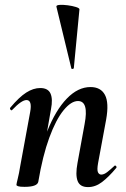

<svg xmlns="http://www.w3.org/2000/svg" viewBox="-20 -754 515 783"><path d="M339 9Q306 9 296.5 -16Q287 -41 296 -89L325 -248Q343 -342 298 -342Q270 -342 239 -304Q208 -266 181 -192.5Q154 -119 136 -12L118 -13Q138 -132 172.5 -218.5Q207 -305 252.5 -352Q298 -399 349 -399Q391 -399 408 -367Q425 -335 413 -267L380 -89Q375 -61 379.5 -51.5Q384 -42 393 -42Q404 -42 417 -52Q430 -62 446 -77Q449 -81 453 -77Q457 -73 454 -69Q423 -32 396 -11.5Q369 9 339 9ZM80 8Q61 8 54 5.5Q47 3 47 0Q47 -4 52.5 -26Q58 -48 62 -74L103 -297Q112 -346 88 -346Q78 -346 63.5 -336Q49 -326 30 -306Q27 -302 23 -306.5Q19 -311 22 -315Q58 -358 87 -376.5Q116 -395 144 -395Q176 -395 186 -372.5Q196 -350 188 -309L136 -12Q131 8 80 8ZM271 -475 210 -727Q209 -733 223 -734Q237 -735 256 -732.5Q275 -730 289.5 -725.5Q304 -721 304 -716L281 -476Q281 -474 276.5 -473Q272 -472 271 -475Z"/></svg>

Font: Cormorant
Style: Bold Italic
Weight: 700
Italic angle: -10°
Designer: Christian Thalmann (Catharsis Fonts)
Foundry: Catharsis Fonts
Version: Version 4.000